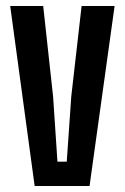

<svg xmlns="http://www.w3.org/2000/svg" viewBox="-20 -620 416 640"><path d="M95.5 0 14 -600H124L157 -298L171.5 -81H202.5L217.5 -298L252 -600H362L278.5 0Z"/></svg>

Font: Big Shoulders Display Thin
Style: Bold
Weight: 700
Version: Version 2.002